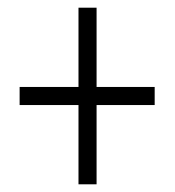

<svg xmlns="http://www.w3.org/2000/svg" viewBox="-20 -593 454 499"><path d="M184 -114H231V-320H382V-367H231V-573H184V-367H31V-320H184Z"/></svg>

Font: Noto Sans Kannada ExtraCondensed Light
Style: Regular
Weight: 300
Width: 2
Designer: Jelle Bosma - Monotype Design Team
Foundry: Monotype Imaging Inc.
Version: Version 2.005